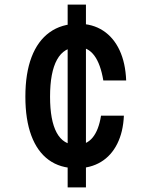

<svg xmlns="http://www.w3.org/2000/svg" viewBox="-20 -720 640 840"><path d="M276 100V-700H356V100ZM315 16Q243 16 193 -20.5Q143 -57 117 -127Q91 -197 91 -297Q91 -399 118 -470Q145 -541 197 -578.5Q249 -616 323 -616Q385 -616 431 -586Q477 -556 503 -500.5Q529 -445 532 -368H432Q420 -440 392.5 -477Q365 -514 321 -514Q260 -514 229.5 -459Q199 -404 199 -297Q199 -193 228 -139.5Q257 -86 315 -86Q359 -86 385.5 -118.5Q412 -151 422 -214H522Q519 -143 493 -91Q467 -39 421.5 -11.5Q376 16 315 16Z"/></svg>

Font: Martian Mono Condensed
Style: Regular
Weight: 400
Width: 3
Designer: Roman Shamin
Foundry: Evil Martians
Version: Version 1.000